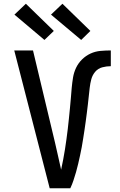

<svg xmlns="http://www.w3.org/2000/svg" viewBox="-20 -1004 640 1024"><path d="M245 0 182 -245 56 -735H156L273 -245Q281 -209 289.5 -172.5Q298 -136 306 -99Q312 -126 317 -153Q322 -180 326.5 -207.5Q331 -235 334.5 -262Q338 -289 341.5 -316.5Q345 -344 347.5 -371.5Q350 -399 353 -426.5Q356 -454 358 -481.5Q360 -509 362.5 -536Q365 -563 369.5 -590.5Q374 -618 386 -643Q398 -668 418 -687.5Q438 -707 463 -718.5Q488 -730 516 -732.5Q544 -735 571 -735V-651Q548 -651 525.5 -645Q503 -639 488 -621.5Q473 -604 467 -581.5Q461 -559 458.5 -536.5Q456 -514 453.5 -491Q451 -468 448.5 -445.5Q446 -423 443 -400.5Q440 -378 437 -355Q434 -332 430.5 -309.5Q427 -287 423.5 -264.5Q420 -242 416 -219.5Q412 -197 407 -175Q402 -153 397 -130.5Q392 -108 385.5 -86Q379 -64 372 -42.5Q365 -21 355 0ZM413 -791 252 -926 313 -984 462 -839ZM217 -791 57 -926 118 -984 267 -839Z"/></svg>

Font: Iosevka Fixed Medium Extended
Style: Regular
Weight: 500
Width: 7
Monospace: yes
Designer: Belleve Invis
Foundry: Belleve Invis
Version: Version 24.1.1; ttfautohint (v1.8.4)